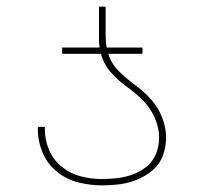

<svg xmlns="http://www.w3.org/2000/svg" viewBox="-20 -550 616 578"><path d="M287 8Q315 8 341.5 4.5Q368 1 393.5 -9.5Q419 -20 440 -38Q461 -56 470.5 -82Q480 -108 480 -135Q480 -166 468 -196.5Q456 -227 434.5 -251Q413 -275 387.5 -293.5Q362 -312 338.5 -335Q315 -358 306 -388H409V-407H301Q299 -418 298.5 -429Q298 -440 298 -451V-530H278V-451Q278 -440 278 -429Q278 -418 280 -407H167V-388H284Q292 -357 313.5 -332.5Q335 -308 361 -289.5Q387 -271 409.5 -248.5Q432 -226 445.5 -196Q459 -166 459 -135Q459 -111 450 -88Q441 -65 422.5 -49.5Q404 -34 381.5 -25.5Q359 -17 335 -14Q311 -11 287 -11Q255 -11 223.5 -19Q192 -27 166.5 -47.5Q141 -68 128 -98Q115 -128 115 -161Q115 -165 115 -168H94Q94 -164 94 -160Q94 -124 108.5 -90Q123 -56 151.5 -33Q180 -10 215.5 -1Q251 8 287 8Z"/></svg>

Font: Iosevka Sparkle Thin
Style: Regular
Weight: 100
Designer: Belleve Invis
Foundry: Belleve Invis
Version: Version 4.5.0; ttfautohint (v1.8.3)